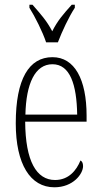

<svg xmlns="http://www.w3.org/2000/svg" viewBox="-20 -786 430 816"><path d="M176 -606H226C243 -651 273 -715 298 -753V-766H285C250 -727 225 -699 202 -653C178 -699 152 -727 118 -766H105V-753C129 -715 161 -651 176 -606ZM211 10C291 10 333 -47 333 -80C333 -94 328 -101 322 -104C305 -62 272 -21 214 -21C135 -21 88 -101 87 -269H348V-294C348 -449 297 -543 203 -543C103 -543 47 -450 47 -262C47 -88 109 10 211 10ZM308 -299H88C91 -431 129 -513 203 -513C278 -513 306 -426 308 -299Z"/></svg>

Font: Noto Serif Thai ExtraCondensed ExtraLight
Style: Regular
Weight: 200
Width: 2
Designer: Monotype Design Team
Foundry: Monotype Imaging Inc.
Version: Version 2.002